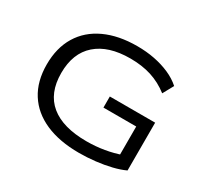

<svg xmlns="http://www.w3.org/2000/svg" viewBox="-146 -923 1214 1141"><g transform="rotate(30 460.5 -352.5)"><path d="M510 9Q376 9 280 -33Q184 -75 133 -155.5Q82 -236 82 -351Q82 -465 131.5 -546.5Q181 -628 274 -671Q367 -714 494 -714Q558 -714 614 -703Q670 -692 718 -671Q766 -650 802 -618L762 -545Q705 -589 640.5 -609.5Q576 -630 495 -630Q346 -630 264 -558Q182 -486 182 -350Q182 -212 267 -142.5Q352 -73 514 -73Q577 -73 635.5 -83Q694 -93 747 -112L727 -81V-297H502V-373H813V-45Q777 -28 728 -16Q679 -4 622.5 2.5Q566 9 510 9Z"/></g></svg>

Font: Nunito Sans 10pt Expanded
Style: Regular
Weight: 400
Width: 7
Designer: Vernon Adams
Foundry: Vernon Adams
Version: Version 3.101;gftools[0.9.27]